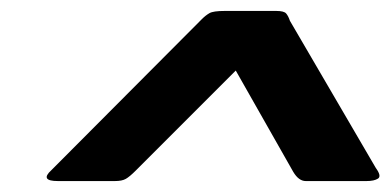

<svg xmlns="http://www.w3.org/2000/svg" viewBox="-20 -726 714 351"><path d="M86 -395Q69 -395 66 -400Q63 -405 74 -415L349 -691Q356 -698 363 -702Q370 -706 391 -706H485Q499 -706 503 -701.5Q507 -697 510 -688L667 -419Q678 -404 671 -399.5Q664 -395 650 -395H539Q526 -395 516 -412L411 -597L228 -414Q217 -403 210 -399Q203 -395 190 -395Z"/></svg>

Font: Glory Thin ExtraBold
Style: Italic
Weight: 800
Italic angle: -12°
Version: Version 1.011